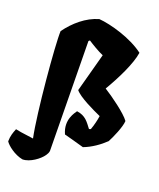

<svg xmlns="http://www.w3.org/2000/svg" viewBox="-219 -895 1008 1216"><g transform="rotate(20 285.0 -287.5)"><path d="M-21 48.3C-32.7 77.6 -41 100.1 -41.5 137.2C-27.8 159.7 24.9 203.1 82 213.9C133.3 213.9 192.9 167.5 213.4 137.2C220.7 127 226.6 116.2 228 104.5L218.8 -633.3L226.6 -640.1C251 -624 302.2 -592.8 334.5 -579.6L264.2 -319.3C292.5 -282.7 398.4 -232.9 448.2 -210.9C444.8 -185.1 435.1 -144 423.8 -114.3L412.6 -110.8C383.8 -147.9 363.3 -183.1 303.2 -190.9C294.4 -176.3 241.2 -115.2 281.7 -26.4C318.8 -17.1 341.3 -10.3 415.5 10.3C468.3 -9.3 519.5 -45.9 556.2 -81.5C573.7 -113.8 610.8 -196.8 612.3 -237.3C583 -279.3 477.1 -355.5 424.3 -388.2C478 -479 536.1 -595.2 547.9 -673.8C459.5 -741.2 314.9 -781.7 236.3 -787.6C152.8 -763.7 82.5 -702.1 31.7 -632.3C27.3 -542.5 66.9 -90.3 100.1 66.9C19 56.6 -3.4 52.2 -21 48.3Z"/></g></svg>

Font: Fruktur
Style: Regular
Weight: 400
Designer: Viktoriya Grabowska
Foundry: Viktoriya Grabowska
Version: Version 1.002